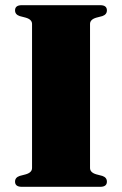

<svg xmlns="http://www.w3.org/2000/svg" viewBox="-20 -720 470 740"><path d="M327 -72.5Q327 -55 351.5 -48L374.5 -42Q392 -36 392 -20Q392 0 366.5 0H64Q38 0 38 -20Q38 -36 56 -42L79 -48Q103.5 -55 103.5 -72.5V-627.5Q103.5 -645 79 -652L56 -658Q38 -664 38 -680Q38 -700 64 -700H366.5Q392 -700 392 -680Q392 -664 374.5 -658L351.5 -652Q327 -645 327 -627.5Z"/></svg>

Font: Fraunces 72pt S000 Black
Style: Regular
Weight: 900
Version: Version 1.000; ttfautohint (v1.8.3)